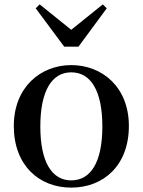

<svg xmlns="http://www.w3.org/2000/svg" viewBox="-20 -840 652 876"><path d="M305 16C452 16 568 -85 568 -265C568 -444 445 -543 305 -543C166 -543 43 -443 43 -265C43 -86 158 16 305 16ZM305 -17C217 -17 164 -100 164 -263C164 -426 217 -510 305 -510C394 -510 447 -426 447 -263C447 -100 394 -17 305 -17ZM161 -820 143 -802 273 -627H338L467 -802L449 -820L305 -704Z"/></svg>

Font: GenKiMin2 TW SB
Style: Regular
Weight: 600
Version: Version 2.100;PS 2.1;hotconv 16.6.51;makeotf.lib2.5.65220 DE